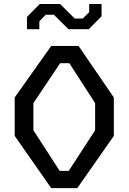

<svg xmlns="http://www.w3.org/2000/svg" viewBox="-20 -966 660 986"><path d="M288.5 -945.5H184L118.5 -879V-816H182V-856.5L215 -890.5H256.5L331.5 -816H436L501.5 -882.5V-945.5H438V-903.5L405 -871H363.5ZM243 0H377L564.5 -268V-465.5L383.5 -730H243L55.5 -465.5V-268ZM286.5 -88.5 151.5 -297V-436.5L289 -641.5H336L468.5 -436.5V-297L333 -88.5Z"/></svg>

Font: FontWithASyntaxHighlighterNightOwl
Style: Regular
Weight: 400
Designer: Riley Cran & the Lettermatic Team
Foundry: Lettermatic
Version: Version 1.000 (FontWithASyntaxHighlighterNightOwl)